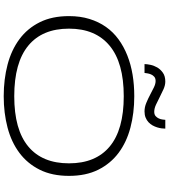

<svg xmlns="http://www.w3.org/2000/svg" viewBox="41 -930 902 1024"><g transform="rotate(90 492.0 -418.0)"><path d="M918 -335Q918 -244.6 885.3 -179Q852.5 -113.3 795.4 -70.6Q738.3 -27.8 660.6 -7.3Q583 13.2 493.2 13.2Q402.8 13.2 324.7 -7.3Q246.6 -27.8 189 -70.6Q131.3 -113.3 98.6 -179Q65.9 -244.6 65.9 -335Q65.9 -395 81.1 -444.1Q96.2 -493.2 123.5 -532Q150.9 -570.8 189.7 -599.1Q228.5 -627.4 276.1 -646.2Q323.7 -665 378.4 -674.1Q433.1 -683.1 493.2 -683.1Q583 -683.1 660.6 -662.6Q738.3 -642.1 795.4 -599.4Q852.5 -556.6 885.3 -491Q918 -425.3 918 -335ZM851.1 -335Q851.1 -477.5 761.2 -552.2Q671.4 -627 493.2 -627Q314.5 -627 223.6 -551.5Q132.8 -476.1 132.8 -335Q132.8 -192.4 223.6 -117.7Q314.5 -43 493.2 -43Q671.4 -43 761.2 -117.7Q851.1 -192.4 851.1 -335ZM666 -848.6Q666 -840.3 664.6 -828.9Q663.1 -817.4 659.2 -804.9Q655.3 -792.5 648.7 -780.5Q642.1 -768.6 631.8 -759Q621.6 -749.5 607.4 -743.7Q593.3 -737.8 574.2 -737.8Q551.3 -737.8 529.1 -747.1Q506.8 -756.3 486.1 -767.3Q465.3 -778.3 446.5 -787.6Q427.7 -796.9 412.1 -796.9Q397.5 -796.9 389.2 -789.6Q380.9 -782.2 376.7 -772.2Q372.6 -762.2 371.1 -752.4Q369.6 -742.7 369.1 -737.8H321.8Q321.8 -750 325.7 -769Q329.6 -788.1 339.8 -805.7Q350.1 -823.2 368.2 -835.9Q386.2 -848.6 415 -848.6Q434.1 -848.6 455.1 -839.4Q476.1 -830.1 497.3 -819.1Q518.6 -808.1 538.6 -798.8Q558.6 -789.6 576.2 -789.6Q590.8 -789.6 599.1 -796.9Q607.4 -804.2 611.8 -814Q616.2 -823.7 617.4 -833.5Q618.7 -843.3 619.1 -848.6Z"/></g></svg>

Font: Stint Ultra Expanded
Style: Regular
Weight: 400
Width: 7
Designer: Astigmatic (AOETI)
Foundry: Astigmatic (AOETI)
Version: Version 1.000